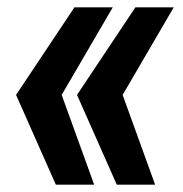

<svg xmlns="http://www.w3.org/2000/svg" viewBox="-20 -531 500 526"><path d="M238 -25H133L24 -271L184 -511H289L149 -271ZM405 -25H300L191 -271L351 -511H456L316 -271Z"/></svg>

Font: Zilla Slab
Style: Bold Italic
Weight: 700
Italic angle: -6°
Designer: Typotheque.com
Foundry: Typotheque type foundry
Version: Version 1.1; 2017; ttfautohint (v1.6)